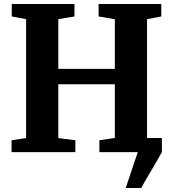

<svg xmlns="http://www.w3.org/2000/svg" viewBox="-20 -763 868 963"><path d="M610.5 180 671 0 668 -71H792V0Q776 29 756.2 62.8Q736.5 96.5 718.2 127.2Q700 158 688.5 180ZM111 -70.5V-667L39 -680.5V-743H353.5V-680.5L272.5 -667V-417.5H556V-666.5L474.5 -680.5V-743H789V-680.5L717.5 -667V-70.5L790 -59.5V0H478.5V-59.5L556 -71V-340.5H272.5V-70.5L358 -59.5V0H38V-59.5Z"/></svg>

Font: Merriweather 28pt ExtraBold
Style: Regular
Weight: 800
Version: Version 2.100